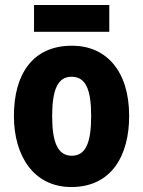

<svg xmlns="http://www.w3.org/2000/svg" viewBox="-20 -836 577 773"><path d="M420 -816H117V-708H420ZM500 -369C500 -551 407 -652 270 -652C111 -652 36 -537 36 -369C36 -208 116 -83 267 -83C430 -83 500 -211 500 -369ZM190 -368C190 -476 213 -527 268 -527C325 -527 347 -476 347 -369C347 -261 325 -209 269 -209C213 -209 190 -262 190 -368Z"/></svg>

Font: Noto Sans Kannada UI Condensed ExtraBold
Style: Regular
Weight: 800
Width: 3
Designer: Jelle Bosma - Monotype Design Team
Foundry: Monotype Imaging Inc.
Version: Version 2.005